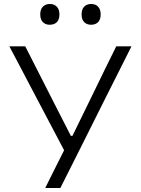

<svg xmlns="http://www.w3.org/2000/svg" viewBox="-20 -946 710 966"><path d="M207.5 0Q230 -45 253.2 -91.8Q276.5 -138.5 302.5 -190L135.5 -507Q108.5 -558.5 83.8 -605.5Q59 -652.5 27 -713H107Q139.5 -649 163 -602.8Q186.5 -556.5 207.8 -514.8Q229 -473 254.5 -423L336.5 -262.5H344.5L421.5 -420Q447 -472 467.8 -515Q488.5 -558 511.2 -604.2Q534 -650.5 565 -713H641.5Q609.5 -649 574 -578.5Q538.5 -508 509.5 -450.5L396.5 -224.5Q371 -173.5 341 -114Q311 -54.5 283.5 0ZM438 -821.5Q417 -821.5 403.8 -834.5Q390.5 -847.5 390.5 -873.5Q390.5 -899.5 403.8 -912.8Q417 -926 439 -926Q461 -926 473.8 -912.2Q486.5 -898.5 486.5 -873.5Q486.5 -847.5 473.5 -834.5Q460.5 -821.5 438 -821.5ZM230 -821.5Q209 -821.5 195.8 -834.5Q182.5 -847.5 182.5 -873.5Q182.5 -899.5 196 -912.8Q209.5 -926 231 -926Q253 -926 266 -912.2Q279 -898.5 279 -873.5Q279 -847.5 266 -834.5Q253 -821.5 230 -821.5Z"/></svg>

Font: Commissioner Light
Style: Regular
Weight: 300
Designer: Kostas Bartsokas
Foundry: Kostas Bartsokas
Version: Version 1.000; ttfautohint (v1.8.3)